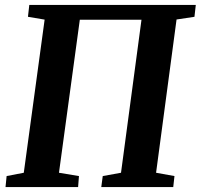

<svg xmlns="http://www.w3.org/2000/svg" viewBox="-20 -763 818 783"><path d="M2.5 0 7 -45 77 -58.5 162 -683 94 -694.5 99.5 -743H778.5L773 -694.5L700 -683.5L616.5 -58.5L691.5 -45L686.5 0H393L399 -45L473.5 -58.5L557 -682.5H305.5L220.5 -58.5L302 -45L298.5 0Z"/></svg>

Font: Merriweather 24pt
Style: Bold Italic
Weight: 700
Italic angle: -7.8°
Designer: Eben Sorkin
Foundry: Eben Sorkin
Version: Version 2.101